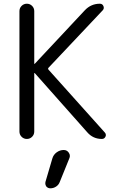

<svg xmlns="http://www.w3.org/2000/svg" viewBox="-20 -773 652 1037"><path d="M168 -377.9Q167 -378.9 166 -378.9Q165 -378.9 165 -377.9V-62.5Q165 -45.9 153.3 -34.2Q141.6 -22.5 125 -22.5Q108.4 -22.5 96.7 -34.2Q85 -45.9 85 -62.5V-712.9Q85 -729.5 96.7 -741.2Q108.4 -752.9 125 -752.9Q141.6 -752.9 153.3 -741.2Q165 -729.5 165 -712.9V-428.7Q165 -427.7 166 -427.7Q167 -427.7 168 -428.7L438.5 -717.8Q471.7 -752.9 519.5 -752.9Q533.2 -752.9 538.6 -740.2Q543.9 -727.5 535.2 -717.8L242.2 -407.2Q237.3 -402.3 242.2 -396.5L545.9 -57.6Q551.8 -51.8 551.8 -43.9Q551.8 -40 549.8 -35.2Q543.9 -22.5 530.3 -22.5Q482.4 -22.5 451.2 -58.6ZM324.2 37.1Q341.8 37.1 351.6 51.8Q357.4 59.6 357.4 69.3Q357.4 75.2 354.5 82L302.7 210Q296.9 225.6 282.7 234.9Q268.6 244.1 252 244.1Q238.3 244.1 229.5 233.4Q224.6 225.6 224.6 216.8Q224.6 212.9 225.6 209L262.7 83Q268.6 62.5 286.1 49.8Q303.7 37.1 324.2 37.1Z"/></svg>

Font: Gen Jyuu Gothic Normal
Style: Regular
Weight: 300
Designer: [Source Han Sans]
Ryoko NISHIZUKA  (kana & ideographs); Paul D. Hunt (Latin, Greek & Cyrillic); Wenlong ZHANG  (bopomofo
Version: Version 1.002.20150607